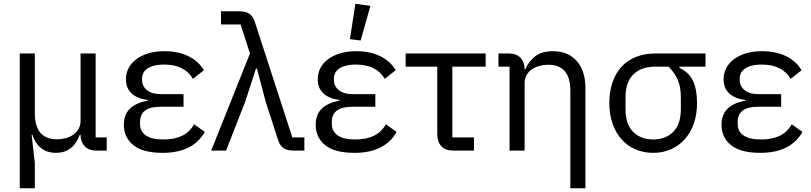

<svg xmlns="http://www.w3.org/2000/svg" viewBox="-20 -800 4311 1020"><path d="M85 200V-516H165V-199Q165 -60 283 -60Q307 -60 329.5 -66Q352 -72 369.5 -84.5Q387 -97 397.5 -115.5Q408 -134 408 -160V-516H488V-70H547V0H493Q451 0 429.5 -23.5Q408 -47 408 -84H404Q368 12 278 12Q230 12 198 -13.5Q166 -39 152 -84H148L165 65V200Z M1068 -99Q1005 12 844 12Q739 12 688.5 -29Q638 -70 638 -137Q638 -191 670 -222.5Q702 -254 765 -265V-269Q711 -275 680 -303Q649 -331 649 -379Q649 -411 663 -438Q677 -465 703.5 -485Q730 -505 767.5 -516.5Q805 -528 853 -528Q928 -528 982 -501Q1036 -474 1063 -427L1005 -381Q985 -417 946.5 -437Q908 -457 852 -457Q820 -457 798 -451Q776 -445 762 -435Q748 -425 741.5 -412Q735 -399 735 -386V-374Q735 -342 761 -321Q787 -300 833 -300H955V-233H833Q724 -233 724 -153V-141Q724 -102 755 -80.5Q786 -59 849 -59Q967 -59 1011 -140Z M1258 -670H1154V-740H1249Q1287 -740 1306 -726Q1325 -712 1334 -683L1533 -70H1597V0H1542Q1504 0 1485 -14Q1466 -28 1457 -57L1392 -258L1345 -436H1340L1282 -258L1181 0H1102L1308 -516Z M2087 -99Q2024 12 1863 12Q1758 12 1707.5 -29Q1657 -70 1657 -137Q1657 -191 1689 -222.5Q1721 -254 1784 -265V-269Q1730 -275 1699 -303Q1668 -331 1668 -379Q1668 -411 1682 -438Q1696 -465 1722.5 -485Q1749 -505 1786.5 -516.5Q1824 -528 1872 -528Q1947 -528 2001 -501Q2055 -474 2082 -427L2024 -381Q2004 -417 1965.5 -437Q1927 -457 1871 -457Q1839 -457 1817 -451Q1795 -445 1781 -435Q1767 -425 1760.5 -412Q1754 -399 1754 -386V-374Q1754 -342 1780 -321Q1806 -300 1852 -300H1974V-233H1852Q1743 -233 1743 -153V-141Q1743 -102 1774 -80.5Q1805 -59 1868 -59Q1986 -59 2030 -140ZM1896 -585 1839 -592 1868 -780 1948 -769Z M2388 0Q2346 0 2324.5 -23.5Q2303 -47 2303 -85V-446H2135V-516H2560V-446H2383V-70H2498V0Z M2687 0V-446H2628V-516H2682Q2724 -516 2745.5 -492.5Q2767 -469 2767 -432H2771Q2790 -476 2824.5 -502Q2859 -528 2917 -528Q2997 -528 3043.5 -476.5Q3090 -425 3090 -331V200H3010V-317Q3010 -456 2893 -456Q2869 -456 2846.5 -450Q2824 -444 2806 -432Q2788 -420 2777.5 -401.5Q2767 -383 2767 -358V0Z M3590 -446V-439Q3640 -416 3661.5 -370.5Q3683 -325 3683 -252Q3683 -193 3666 -144Q3649 -95 3618 -60.5Q3587 -26 3544.5 -7Q3502 12 3450 12Q3398 12 3355 -7Q3312 -26 3281.5 -60.5Q3251 -95 3234 -144Q3217 -193 3217 -252Q3217 -311 3233 -360Q3249 -409 3280 -443.5Q3311 -478 3357 -497Q3403 -516 3462 -516H3728V-446ZM3462 -446Q3388 -446 3345.5 -405.5Q3303 -365 3303 -283V-221Q3303 -139 3344 -99Q3385 -59 3450 -59Q3515 -59 3556 -99Q3597 -139 3597 -221V-283Q3597 -338 3581 -375Q3565 -412 3532 -446Z M4243 -99Q4180 12 4019 12Q3914 12 3863.5 -29Q3813 -70 3813 -137Q3813 -191 3845 -222.5Q3877 -254 3940 -265V-269Q3886 -275 3855 -303Q3824 -331 3824 -379Q3824 -411 3838 -438Q3852 -465 3878.5 -485Q3905 -505 3942.5 -516.5Q3980 -528 4028 -528Q4103 -528 4157 -501Q4211 -474 4238 -427L4180 -381Q4160 -417 4121.5 -437Q4083 -457 4027 -457Q3995 -457 3973 -451Q3951 -445 3937 -435Q3923 -425 3916.5 -412Q3910 -399 3910 -386V-374Q3910 -342 3936 -321Q3962 -300 4008 -300H4130V-233H4008Q3899 -233 3899 -153V-141Q3899 -102 3930 -80.5Q3961 -59 4024 -59Q4142 -59 4186 -140Z"/></svg>

Font: IBM Plex Sans
Style: Regular
Weight: 400
Designer: Mike Abbink, Paul van der Laan, Pieter van Rosmalen
Foundry: Bold Monday
Version: Version 3.005